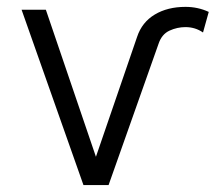

<svg xmlns="http://www.w3.org/2000/svg" viewBox="-20 -536 632 556"><path d="M439.5 -410.2 294.4 0H221.7L42.5 -507.8H112.8L257.8 -82L377 -429.2Q391.1 -471.7 428.2 -493.9Q465.3 -516.1 517.1 -516.1Q553.2 -516.1 584.5 -501.5L567.9 -441.9Q545.4 -457.5 517.1 -457.5Q493.2 -457.5 470.9 -447.3Q448.7 -437 439.5 -410.2Z"/></svg>

Font: Giphurs Light
Style: Regular
Weight: 300
Version: Version 0.920; ttfautohint (v1.8.4.7-5d5b)